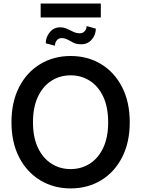

<svg xmlns="http://www.w3.org/2000/svg" viewBox="-20 -1055 799 1086"><path d="M379.4 10.7Q283.7 10.7 207.8 -35.2Q131.8 -81.1 88.4 -165Q44.9 -249 44.9 -363.3Q44.9 -478.5 88.4 -562.7Q131.8 -647 207.8 -692.6Q283.7 -738.3 379.4 -738.3Q475.6 -738.3 551.3 -692.6Q627 -647 670.4 -562.7Q713.9 -478.5 713.9 -363.3Q713.9 -249 670.4 -164.8Q627 -80.6 551.3 -34.9Q475.6 10.7 379.4 10.7ZM379.4 -98.6Q439.9 -98.6 488 -129.4Q536.1 -160.2 564 -219.2Q591.8 -278.3 591.8 -363.3Q591.8 -448.7 564 -508.1Q536.1 -567.4 488 -598.1Q439.9 -628.9 379.4 -628.9Q318.8 -628.9 270.8 -598.1Q222.7 -567.4 194.6 -508.1Q166.5 -448.7 166.5 -363.3Q166.5 -278.3 194.6 -219.2Q222.7 -160.2 270.8 -129.4Q318.8 -98.6 379.4 -98.6ZM469.7 -907.7 522 -893.1Q522 -857.9 498.8 -831.1Q475.6 -804.2 439 -804.7Q413.1 -804.7 395.8 -813.2Q378.4 -821.8 363.3 -830.6Q348.1 -839.4 326.7 -839.4Q311.5 -839.4 301 -826.4Q290.5 -813.5 291 -796.4L238.8 -810.1Q238.8 -845.2 261.7 -872.8Q284.7 -900.4 319.8 -900.4Q341.8 -900.4 359.6 -891.8Q377.4 -883.3 395 -875Q412.6 -866.7 432.6 -866.7Q447.8 -866.7 458.7 -878.4Q469.7 -890.1 469.7 -907.7ZM550.3 -1035.2V-956.1H210V-1035.2Z"/></svg>

Font: Inter Cardless Tabular Medium
Style: Regular
Weight: 500
Designer: Rasmus Andersson
Foundry: rsms
Version: Version 4.000;git-4fc901f